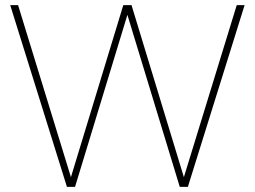

<svg xmlns="http://www.w3.org/2000/svg" viewBox="-20 -732 998 752"><path d="M715.8 0H684.1L479 -673.8L273.9 0H242.2L20 -711.9H50.8L257.8 -38.1L462.9 -711.9H495.1L700.2 -38.1L907.2 -711.9H938Z"/></svg>

Font: Creato Display Thin
Style: Regular
Weight: 265
Version: Version 1.000